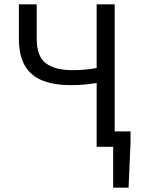

<svg xmlns="http://www.w3.org/2000/svg" viewBox="-20 -676 647 884"><path d="M425 0V-294Q401 -290 372.5 -287Q344 -284 305 -284Q231 -284 177.5 -304.5Q124 -325 95.5 -372Q67 -419 67 -498V-656H149V-498Q149 -416 191.5 -384.5Q234 -353 313 -353Q350 -353 377.5 -356Q405 -359 425 -363V-656H508V-71H581V-21L572 188H501V0Z"/></svg>

Font: .
Style: 
Weight: 400
Designer: Paul D. Hunt, Dalton Maag
Foundry: Dalton Maag Ltd
Version: Version 1.200